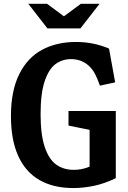

<svg xmlns="http://www.w3.org/2000/svg" viewBox="-20 -959 660 991"><path d="M36.5 -359.7Q36.5 -489.8 79 -575.5Q121.4 -661.1 196.7 -701.8Q271.9 -742.4 372.3 -742.4Q416.3 -742.4 457.9 -734.4Q499.4 -726.4 542.8 -708.2L574.4 -533.9L495.9 -517L482 -552.6Q462 -603.2 427.6 -628.3Q393.2 -653.4 348.1 -653.9Q301.5 -654.1 266.5 -628.2Q231.6 -602.4 210.5 -539.5Q189.5 -476.5 189.5 -370.2Q189.5 -264.1 211 -200.2Q232.5 -136.3 270.2 -109.5Q308 -82.6 360.2 -82.3Q398 -82.4 431.2 -94.6Q464.4 -106.8 498.2 -128L442.5 -61.7V-318.7L489.5 -279.4L333.6 -310.7V-386.1H577.7V-39.4Q520.7 -11.8 466.2 -0.1Q411.7 11.6 358.6 11.6Q255.2 11.6 183.3 -30Q111.4 -71.5 74 -154.2Q36.5 -236.9 36.5 -359.7ZM224.8 -812.5H395.2L493.9 -939.4H397.2L310 -874.8L222.8 -939.4H126.1Z"/></svg>

Font: Monaspace Xenon Var
Style: Regular
Weight: 400
Designer: Riley Cran and the Lettermatic Team
Version: Version 1.000 (Monaspace Xenon Var)